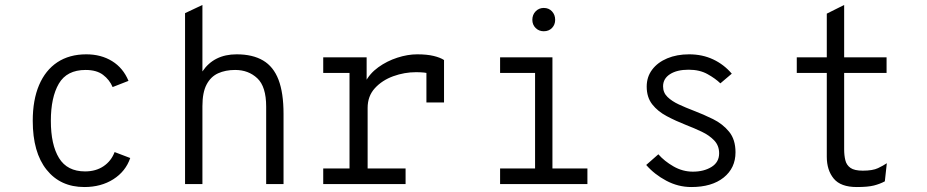

<svg xmlns="http://www.w3.org/2000/svg" viewBox="-20 -742 3736 774"><path d="M320 12Q223.5 12 167.8 -57.8Q112 -127.5 112 -255Q112 -339 137.5 -399Q163 -459 211.2 -491Q259.5 -523 328 -523Q387.5 -523 432 -495.5Q476.5 -468 498 -416L434 -391Q421.5 -420.5 395.5 -440.2Q369.5 -460 325 -460Q249.5 -460 217.2 -404.8Q185 -349.5 185 -255Q185 -158.5 218 -104.8Q251 -51 323 -51Q366.5 -51 397.5 -72Q428.5 -93 442 -129L505 -105Q486.5 -51 437 -19.5Q387.5 12 320 12Z M726 0V-689L796 -722V-454Q842.5 -523 934 -523Q998.5 -523 1040.5 -498.2Q1082.5 -473.5 1102.8 -420.5Q1123 -367.5 1123 -283V0H1053V-312Q1053 -393 1017.2 -426.5Q981.5 -460 928 -460Q889 -460 859.2 -446.5Q829.5 -433 812.8 -401.2Q796 -369.5 796 -314V0Z M1283 0V-63H1389V-448H1283V-511H1458V-396L1452 -410Q1470 -445.5 1505 -470.8Q1540 -496 1581.8 -509.5Q1623.5 -523 1662 -523Q1701 -523 1728 -516.5Q1755 -510 1770 -500V-329H1699V-479L1716 -444Q1704 -448 1689.5 -449.5Q1675 -451 1657 -451Q1610.5 -451 1565.5 -434.8Q1520.5 -418.5 1491.2 -386.5Q1462 -354.5 1462 -307V-63H1615V0Z M2137 -20V-511H2207V-20ZM1996 0V-63H2348V0ZM1996 -448V-511H2172V-448ZM2172 -616Q2152.5 -616 2139.2 -629.2Q2126 -642.5 2126 -662Q2126 -682.5 2139.2 -696.2Q2152.5 -710 2172 -710Q2192.5 -710 2205.2 -696.2Q2218 -682.5 2218 -662Q2218 -642.5 2205.2 -629.2Q2192.5 -616 2172 -616Z M2767 12Q2714 12 2666 -13.5Q2618 -39 2585 -77L2634 -120Q2658 -92.5 2695 -71.2Q2732 -50 2773 -50Q2817.5 -50 2848.2 -69Q2879 -88 2879 -124Q2879 -155 2859.2 -175.8Q2839.5 -196.5 2809 -211Q2778.5 -225.5 2746 -238Q2704 -254.5 2667.8 -273.8Q2631.5 -293 2609.2 -321.5Q2587 -350 2587 -393Q2587 -432 2609 -461.2Q2631 -490.5 2669.8 -506.8Q2708.5 -523 2758 -523Q2811.5 -523 2855 -502.5Q2898.5 -482 2930 -445L2884 -406Q2864 -425.5 2832.2 -443.2Q2800.5 -461 2756 -461Q2709 -461 2681 -443Q2653 -425 2653 -394Q2653 -368.5 2670.8 -351.2Q2688.5 -334 2716.5 -321Q2744.5 -308 2776 -296Q2815.5 -281 2854.5 -261.8Q2893.5 -242.5 2919.2 -211Q2945 -179.5 2945 -128Q2945 -64.5 2897.2 -26.2Q2849.5 12 2767 12Z M3434 12Q3369 12 3341 -22Q3313 -56 3313 -110V-448H3192V-511H3313V-687L3383 -722V-511H3554V-448H3383V-140Q3383 -115.5 3387.8 -96Q3392.5 -76.5 3408.5 -65.2Q3424.5 -54 3458 -54Q3498 -54 3519.5 -64.2Q3541 -74.5 3555 -84L3547 -11Q3527.5 -0.5 3503 5.8Q3478.5 12 3434 12Z"/></svg>

Font: Overpass Mono Light Light
Style: Regular
Weight: 300
Monospace: yes
Version: Version 4.000